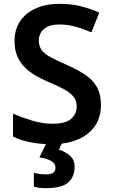

<svg xmlns="http://www.w3.org/2000/svg" viewBox="-20 -744 590 1004"><path d="M508 -195Q508 -100 439 -45Q370 10 248 10Q190 10 139 0Q88 -10 48 -30V-150Q93 -130 147 -113.5Q201 -97 257 -97Q321 -97 351 -122Q381 -147 381 -188Q381 -218 364 -239Q347 -260 313.5 -278Q280 -296 232 -316Q199 -330 167.5 -348Q136 -366 111 -390.5Q86 -415 71 -449Q56 -483 56 -529Q56 -590 85.5 -633.5Q115 -677 168 -700.5Q221 -724 293 -724Q350 -724 399.5 -712Q449 -700 499 -678L458 -575Q413 -594 372.5 -605Q332 -616 289 -616Q237 -616 210 -592.5Q183 -569 183 -532Q183 -502 198 -482Q213 -462 244.5 -445Q276 -428 326 -406Q383 -381 424 -354Q465 -327 486.5 -289Q508 -251 508 -195ZM370 128Q370 182 335.5 211Q301 240 220 240Q201 240 185 238Q169 236 157 232V160Q169 163 187.5 165.5Q206 168 221 168Q243 168 256.5 160.5Q270 153 270 133Q270 112 249 98.5Q228 85 186 79L225 0H306L288 39Q320 48 345 69.5Q370 91 370 128Z"/></svg>

Font: Noto Sans Hanifi Rohingya SemiBold
Style: Regular
Weight: 600
Version: Version 2.101